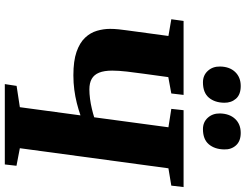

<svg xmlns="http://www.w3.org/2000/svg" viewBox="-131 -889 1020 798"><g transform="rotate(90 379.0 -490.0)"><path d="M329.5 0 337 -49 425.5 -62.5 459.5 -314.5Q435 -306 408.2 -299.2Q381.5 -292.5 353 -288.8Q324.5 -285 293 -285Q233 -285 195.2 -298.2Q157.5 -311.5 136.8 -333.5Q116 -355.5 108 -382.8Q100 -410 100 -437.5Q100 -455.5 102 -474Q104 -492.5 106 -506.5L129.5 -680L60 -692L67 -743H374.5L368.5 -692L300.5 -679.5L286.5 -577.5Q281.5 -542.5 277.5 -507.5Q273.5 -472.5 273.5 -446.5Q273.5 -413 282 -392Q290.5 -371 307.8 -361.2Q325 -351.5 351.5 -351.5Q369.5 -351.5 390.8 -354.2Q412 -357 432 -361.8Q452 -366.5 467.5 -371.5L509 -680L432.5 -692L438 -743H757.5L751.5 -692L679.5 -680L596 -62.5L669 -48.5L663.5 0ZM322 -823.5Q293 -823.5 274.5 -843.8Q256 -864 256.5 -894.5Q257 -934 279 -957.2Q301 -980.5 337.5 -980.5Q373 -980.5 390.2 -960.8Q407.5 -941 407 -912Q406.5 -872.5 385.8 -848Q365 -823.5 322 -823.5ZM516.5 -823.5Q487.5 -823.5 469.2 -843.8Q451 -864 451.5 -894.5Q452.5 -934 474.2 -957.2Q496 -980.5 532.5 -980.5Q566.5 -980.5 584.2 -960.8Q602 -941 601 -912Q600.5 -872.5 579.8 -848Q559 -823.5 516.5 -823.5Z"/></g></svg>

Font: Merriweather 28pt Black
Style: Italic
Weight: 900
Italic angle: -7.8°
Version: Version 2.101